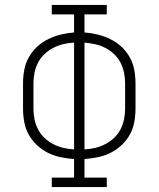

<svg xmlns="http://www.w3.org/2000/svg" viewBox="-20 -755 640 775"><path d="M189 0V-38H279V-113Q252 -115 225 -120.5Q198 -126 174 -138Q150 -150 129.5 -169Q109 -188 96 -211.5Q83 -235 78 -262Q73 -289 73 -316V-419Q73 -446 78 -473Q83 -500 96.5 -524Q110 -548 130 -566.5Q150 -585 174.5 -597Q199 -609 225.5 -615.5Q252 -622 279 -624V-697H189V-735H411V-697H321V-624Q348 -622 374.5 -615.5Q401 -609 425.5 -597Q450 -585 470 -566.5Q490 -548 503.5 -524Q517 -500 522 -473Q527 -446 527 -419V-316Q527 -289 522 -262Q517 -235 504 -211.5Q491 -188 470.5 -169Q450 -150 426 -138Q402 -126 375 -120.5Q348 -115 321 -113V-38H411V0ZM279 -152V-583Q257 -582 236 -577Q215 -572 195.5 -562Q176 -552 160 -537Q144 -522 134 -503Q124 -484 119.5 -462.5Q115 -441 115 -419V-316Q115 -294 119.5 -272.5Q124 -251 134 -232Q144 -213 160 -198Q176 -183 195.5 -173Q215 -163 236 -158Q257 -153 279 -152ZM321 -152Q343 -153 364 -158Q385 -163 404.5 -173Q424 -183 440 -198Q456 -213 466 -232Q476 -251 480.5 -272.5Q485 -294 485 -316V-419Q485 -441 480.5 -462.5Q476 -484 466 -503Q456 -522 440 -537Q424 -552 404.5 -562Q385 -572 364 -576.5Q343 -581 321 -583Z"/></svg>

Font: Iosevka Curly Slab XLtEx
Style: Regular
Weight: 200
Width: 7
Monospace: yes
Designer: Belleve Invis
Foundry: Belleve Invis
Version: Version 11.1.0; ttfautohint (v1.8.3)